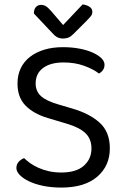

<svg xmlns="http://www.w3.org/2000/svg" viewBox="-20 -834 563 867"><path d="M257 -55Q324 -55 358.5 -85.5Q393 -116 393 -164Q393 -206 366.5 -232Q340 -258 283 -275L196 -301Q132 -320 95.5 -357Q59 -394 59 -457Q59 -495 73.5 -525.5Q88 -556 115 -577Q142 -598 179.5 -609.5Q217 -621 264 -621Q304 -621 338.5 -614.5Q373 -608 398.5 -596.5Q424 -585 438 -571Q452 -557 452 -542Q452 -528 445 -518Q438 -508 427 -502Q401 -522 359.5 -537Q318 -552 267 -552Q208 -552 174.5 -527Q141 -502 141 -457Q141 -422 165 -400Q189 -378 245 -362L306 -344Q385 -321 430.5 -279.5Q476 -238 476 -164Q476 -85 419 -36Q362 13 257 13Q211 13 173.5 5Q136 -3 109.5 -16Q83 -29 68.5 -44.5Q54 -60 54 -75Q54 -92 64.5 -103.5Q75 -115 89 -120Q100 -109 116 -97.5Q132 -86 153 -76.5Q174 -67 200 -61Q226 -55 257 -55ZM353 -814Q371 -812 384 -803.5Q397 -795 397 -781Q397 -769 389.5 -760Q382 -751 371 -740L311 -680Q300 -669 289.5 -664.5Q279 -660 265 -660Q250 -660 238.5 -666Q227 -672 216 -685L133 -773Q133 -792 142 -802Q151 -812 166 -812Q177 -812 187 -806Q197 -800 211 -784L265 -721Z"/></svg>

Font: Baloo Bhai 2
Style: Regular
Weight: 400
Designer: Supriya Tembe, Noopur Datye and Ek Type
Foundry: Ek Type
Version: Version 1.640;PS 1.000;hotconv 16.6.51;makeotf.lib2.5.65220;